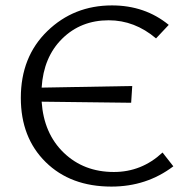

<svg xmlns="http://www.w3.org/2000/svg" viewBox="-20 -684 699 710"><path d="M581 -120 621 -69Q522 6 392 6Q241 6 149 -84.5Q57 -175 57 -322Q57 -474 155 -569Q253 -664 394 -664Q516 -664 604 -592L557 -542Q478 -609 382 -609Q279 -609 210 -541Q141 -473 134 -360L469 -366L465 -304L134 -308Q142 -190 216 -119Q290 -48 401 -48Q504 -48 581 -120Z"/></svg>

Font: EauTestInfant
Style: Regular
Weight: 400
Designer: Christian Thalmann (Catharsis Fonts)
Version: Version 0.001;PS 000.001;hotconv 1.0.88;makeotf.lib2.5.64775